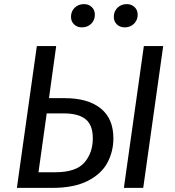

<svg xmlns="http://www.w3.org/2000/svg" viewBox="-20 -913 852 933"><path d="M531 -241Q531 -177 502 -122.5Q473 -68 406.5 -34Q340 0 234 0H62L159 -689H253L218 -436H295Q407 -436 469 -386.5Q531 -337 531 -241ZM773 -689 676 0H582L679 -689ZM431 -241Q431 -306 395.5 -334Q360 -362 290 -362H207L167 -76H249Q349 -76 390 -123Q431 -170 431 -241ZM325 -831Q325 -858 343 -875.5Q361 -893 388 -893Q411 -893 426 -878.5Q441 -864 441 -842Q441 -815 423 -797.5Q405 -780 378 -780Q355 -780 340 -794.5Q325 -809 325 -831ZM533 -831Q533 -858 551 -875.5Q569 -893 596 -893Q619 -893 634 -878.5Q649 -864 649 -842Q649 -815 631 -797.5Q613 -780 586 -780Q563 -780 548 -794.5Q533 -809 533 -831Z"/></svg>

Font: Fira Sans
Style: Italic
Weight: 400
Italic angle: -8°
Designer: bBox Type GmbH & Carrois Corporate GbR & Edenspiekermann AG
Foundry: bBox Type GmbH & Carrois Corporate GbR & Edenspiekermann AG
Version: Version 4.301